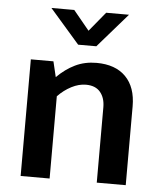

<svg xmlns="http://www.w3.org/2000/svg" viewBox="-51 -734 654 779"><g transform="rotate(5 276.5 -345.0)"><path d="M180 0H62V-475H154L169 -412Q203 -446 242 -465Q281 -484 329 -484Q406 -484 448 -441.5Q490 -399 490 -321V0H372V-307Q372 -345 352.5 -368.5Q333 -392 294 -392Q265 -392 235 -376.5Q205 -361 180 -335ZM127 -690H220L285 -611L350 -690H443L322 -551H248Z"/></g></svg>

Font: Mukta Mahee SemiBold
Style: Regular
Weight: 600
Designer: Shuchita Grover, Noopur Datye, Girish Dalvi, Yashodeep Gholap
Foundry: Ek Type
Version: Version 2.538;PS 1.000;hotconv 16.6.51;makeotf.lib2.5.65220;